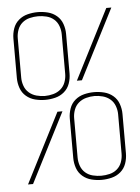

<svg xmlns="http://www.w3.org/2000/svg" viewBox="-53 -785 607 835"><g transform="rotate(-5 250.0 -367.5)"><path d="M143 -360Q121 -360 99 -365.5Q77 -371 60 -385.5Q43 -400 35.5 -421.5Q28 -443 28 -465V-638Q28 -660 35.5 -681.5Q43 -703 60 -717.5Q77 -732 99 -737.5Q121 -743 143 -743Q165 -743 187 -737.5Q209 -732 226 -717.5Q243 -703 250.5 -681.5Q258 -660 258 -638V-465Q258 -443 250.5 -421.5Q243 -400 226 -385.5Q209 -371 187 -365.5Q165 -360 143 -360ZM287 -431 442 -735H464L309 -431ZM143 -377Q161 -377 179.5 -382Q198 -387 212 -399Q226 -411 232.5 -429Q239 -447 239 -465V-638Q239 -656 232.5 -674Q226 -692 212 -704Q198 -716 179.5 -720.5Q161 -725 143 -725Q125 -725 106.5 -720.5Q88 -716 74 -704Q60 -692 53.5 -674Q47 -656 47 -638V-465Q47 -447 53.5 -429Q60 -411 74 -399Q88 -387 106.5 -382Q125 -377 143 -377ZM357 8Q335 8 313 2.5Q291 -3 274 -17.5Q257 -32 249.5 -53.5Q242 -75 242 -98V-270Q242 -292 249.5 -313.5Q257 -335 274 -349.5Q291 -364 313 -369.5Q335 -375 357 -375Q379 -375 401 -369.5Q423 -364 440 -349.5Q457 -335 464.5 -313.5Q472 -292 472 -270V-98Q472 -75 464.5 -53.5Q457 -32 440 -17.5Q423 -3 401 2.5Q379 8 357 8ZM357 -10Q375 -10 393.5 -14.5Q412 -19 426 -31Q440 -43 446.5 -61Q453 -79 453 -98V-270Q453 -288 446.5 -306Q440 -324 426 -336Q412 -348 393.5 -353Q375 -358 357 -358Q339 -358 320.5 -353Q302 -348 288 -336Q274 -324 267.5 -306Q261 -288 261 -270V-98Q261 -79 267.5 -61Q274 -43 288 -31Q302 -19 320.5 -14.5Q339 -10 357 -10ZM36 0 191 -304H213L58 0Z"/></g></svg>

Font: Iosevka Term Curly Thin
Style: Regular
Weight: 100
Designer: Belleve Invis
Foundry: Belleve Invis
Version: Version 32.3.0